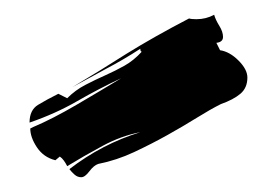

<svg xmlns="http://www.w3.org/2000/svg" viewBox="-20 -834 375 260"><path d="M90 -594Q85 -594 81 -597.5Q77 -601 74 -605Q118 -639 170 -655Q144 -650 119 -636.5Q94 -623 71 -609Q69 -613 66.5 -616.5Q64 -620 61 -622L55 -617Q39 -621 30 -634.5Q21 -648 21 -660L25 -662Q51 -673 83.5 -692Q116 -711 144 -728Q114 -714 84.5 -697Q55 -680 20 -668Q20 -685 31.5 -692Q43 -699 59 -707L71 -701Q82 -712 95.5 -719Q109 -726 122.5 -732Q136 -738 148.5 -745Q161 -752 172 -764Q170 -764 170 -768Q147 -753 124 -741Q102 -729 78 -716Q115 -738 151 -761Q188 -784 236 -809Q239 -808 246 -808Q259 -808 270 -814Q272 -807 277 -799Q282 -791 282 -784Q282 -777 273 -776L278 -766Q291 -764 303 -752Q315 -740 315 -729Q315 -715 305.5 -707Q296 -699 279 -693Q265 -686 246.5 -674.5Q228 -663 206.5 -651Q185 -639 161.5 -628Q138 -617 113 -612Q107 -610 101 -602Q95 -594 90 -594Z"/></svg>

Font: Finger Paint
Style: Regular
Weight: 400
Designer: Ralph du Carrois
Foundry: Ralph du Carrois
Version: Version 1.002